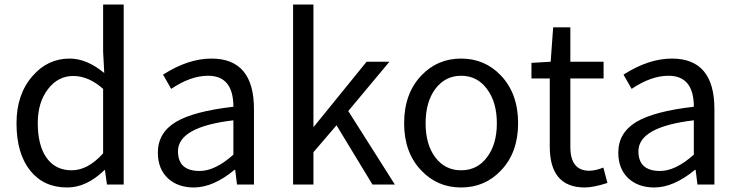

<svg xmlns="http://www.w3.org/2000/svg" viewBox="-20 -816 3260 849"><path d="M114 -61Q53 -137 53 -271Q53 -399 124 -480Q191 -557 288 -557Q364 -557 441 -493L436 -587V-796H527V0H453L444 -64H442Q363 13 277 13Q174 13 114 -61ZM436 -138V-423Q372 -480 304 -480Q237 -480 193 -423Q147 -364 147 -272Q147 -173 186 -118Q225 -63 297 -63Q369 -63 436 -138Z M723 -27Q678 -69 678 -141Q678 -229 758 -277Q837 -324 1012 -344Q1012 -481 900 -481Q823 -481 737 -423L701 -486Q812 -557 915 -557Q1103 -557 1103 -334V0H1028L1020 -65H1017Q923 13 837 13Q767 13 723 -27ZM1012 -132V-284Q767 -255 767 -147Q767 -60 863 -60Q931 -60 1012 -132Z M1276 -796H1366V-256H1368L1601 -543H1702L1520 -325L1726 0H1627L1468 -262L1366 -143V0H1276Z M1843 -62Q1767 -141 1767 -271Q1767 -402 1843 -482Q1914 -557 2019 -557Q2124 -557 2195 -482Q2271 -402 2271 -271Q2271 -141 2195 -62Q2124 13 2019 13Q1914 13 1843 -62ZM2133 -120Q2177 -177 2177 -271Q2177 -365 2133 -423Q2090 -481 2019 -481Q1949 -481 1905 -423Q1862 -365 1862 -271Q1862 -177 1905 -120Q1948 -63 2019 -63Q2090 -63 2133 -120Z M2411 -168V-469H2330V-538L2415 -543L2426 -695H2502V-543H2649V-469H2502V-166Q2502 -61 2586 -61Q2612 -61 2648 -75L2666 -7Q2604 13 2566 13Q2411 13 2411 -168Z M2759 -27Q2714 -69 2714 -141Q2714 -229 2794 -277Q2873 -324 3048 -344Q3048 -481 2936 -481Q2859 -481 2773 -423L2737 -486Q2848 -557 2951 -557Q3139 -557 3139 -334V0H3064L3056 -65H3053Q2959 13 2873 13Q2803 13 2759 -27ZM3048 -132V-284Q2803 -255 2803 -147Q2803 -60 2899 -60Q2967 -60 3048 -132Z"/></svg>

Font: Source Han Sans K Regular
Style: Regular
Weight: 400
Designer: Ryoko NISHIZUKA  (kana & ideographs); Paul D. Hunt (Latin, Greek & Cyrillic); Wenlong ZHANG  (bopomofo); Sandoll Communi
Foundry: Adobe Systems Incorporated
Version: Version 1.00 July 18, 2014, initial release